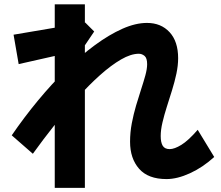

<svg xmlns="http://www.w3.org/2000/svg" viewBox="-20 -817 1040 903"><path d="M763.2 25.2Q676.7 25.2 634.2 -23.3Q591.7 -71.8 591.7 -150.3Q591.7 -194.3 599.9 -237.4Q608.2 -280.5 620 -320.7Q631.8 -360.8 643.7 -396.9Q655.5 -433 663.8 -463.1Q672 -493.2 672 -515.2Q672 -544 659.8 -554.1Q647.5 -564.2 633 -564.2Q595.7 -564.2 549.3 -537.3Q502.8 -510.3 450.8 -464Q398.8 -417.7 344.8 -357.3Q290.7 -297 237.2 -229.6Q183.7 -162.2 134.5 -93.8L35.2 -180.5Q93.3 -265.3 158.6 -344.2Q223.8 -423 291.8 -489.5Q359.8 -556 426.8 -605.1Q493.7 -654.2 555.6 -681.7Q617.5 -709.2 671.3 -709.2Q737.3 -709.2 777.6 -665.6Q817.8 -622 817.8 -543.2Q817.8 -508.8 809.6 -470.3Q801.3 -431.8 789.1 -392.5Q776.8 -353.2 764.6 -314.7Q752.3 -276.2 744.1 -241.1Q735.8 -206 735.8 -177Q735.8 -147.5 745.2 -131.6Q754.7 -115.7 778.2 -115.7Q800.2 -115.7 832.8 -135.6Q865.5 -155.5 909.8 -206.5L987.5 -78.7Q933.7 -29.7 873.7 -2.3Q813.7 25.2 763.2 25.2ZM237.5 66.7V-796.7H379.2V66.7ZM67.8 -515.5 43.8 -653.8 380.8 -711 423 -668.8 373.2 -595 360.3 -581.5Z"/></svg>

Font: Murecho Thin
Style: Regular
Weight: 100
Designer: Neil Summerour
Foundry: Positype
Version: Version 1.010